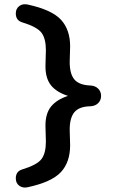

<svg xmlns="http://www.w3.org/2000/svg" viewBox="-20 -730 520 887"><path d="M108 -709Q219 -685 261.5 -639Q304 -593 304 -516Q304 -509 303 -481Q302 -453 302 -444Q302 -388 324 -362.5Q346 -337 397 -335Q420 -334 433.5 -320.5Q447 -307 447 -287Q447 -267 433.5 -253.5Q420 -240 397 -239Q346 -238 324 -212Q302 -186 302 -131Q302 -122 303 -94Q304 -66 304 -59Q304 19 261.5 65Q219 111 108 135Q85 140 69 128Q53 116 53 94Q53 62 82 53Q151 32 171.5 5Q192 -22 192 -76Q192 -86 191 -112.5Q190 -139 190 -150Q190 -206 216 -238Q242 -270 294 -287Q241 -304 215.5 -336Q190 -368 190 -424Q190 -435 191 -461.5Q192 -488 192 -498Q192 -552 171.5 -579Q151 -606 82 -627Q53 -636 53 -668Q53 -690 69 -702Q85 -714 108 -709Z"/></svg>

Font: Quicksand
Style: Bold
Weight: 700
Designer: Andrew Paglinawan
Foundry: Andrew Paglinawan
Version: 1.002